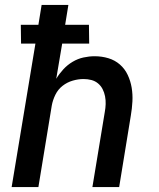

<svg xmlns="http://www.w3.org/2000/svg" viewBox="-20 -755 640 775"><path d="M27 0 123 -579H65L64 -655H135L148 -735H256L243 -655H339L340 -579H231L207 -437Q219 -457 235.5 -475Q252 -493 273 -505.5Q294 -518 317 -523Q340 -528 362 -528Q391 -528 417.5 -520Q444 -512 464 -494.5Q484 -477 495.5 -452.5Q507 -428 511.5 -401Q516 -374 514.5 -345.5Q513 -317 508 -288L461 0H353L403 -303Q406 -319 406.5 -335Q407 -351 404 -366.5Q401 -382 394 -395.5Q387 -409 375.5 -418.5Q364 -428 349 -432Q334 -436 317 -436Q296 -436 273.5 -429.5Q251 -423 232.5 -408.5Q214 -394 203.5 -372.5Q193 -351 189 -329L135 0Z"/></svg>

Font: Iosevka Semibold Extended
Style: Italic
Weight: 600
Width: 7
Italic angle: -9°
Monospace: yes
Designer: Belleve Invis
Foundry: Belleve Invis
Version: Version 32.5.0; ttfautohint (v1.8.4)